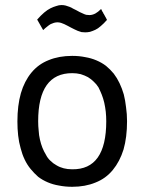

<svg xmlns="http://www.w3.org/2000/svg" viewBox="-20 -717 563 749"><path d="M60.5 -138.7Q66.4 -115.2 76.2 -94.7Q85.9 -74.2 99.6 -57.6Q113.3 -41 128.9 -27.3Q145.5 -14.6 166 -5.9Q186.5 2.9 210 6.8Q234.4 11.7 261.7 11.7Q312.5 11.7 352.5 -4.9Q392.6 -20.5 419.9 -53.7Q447.3 -86.9 461.9 -133.8Q475.6 -181.6 475.6 -244.1Q475.6 -272.5 471.7 -298.8Q468.8 -325.2 462.9 -348.6Q456.1 -372.1 446.3 -392.6Q436.5 -413.1 423.8 -429.7Q410.2 -446.3 393.6 -460Q377 -472.7 356.4 -481.4Q335.9 -490.2 312.5 -494.1Q289.1 -499 261.7 -499Q210 -499 169.9 -482.4Q129.9 -466.8 102.5 -433.6Q75.2 -400.4 61.5 -353.5Q47.9 -305.7 47.9 -243.2Q47.9 -214.8 50.8 -188.5Q53.7 -162.1 60.5 -138.7ZM261.7 -431.6Q279.3 -431.6 294.9 -427.7Q310.5 -422.9 323.2 -416Q335.9 -408.2 345.7 -398.4Q356.4 -388.7 364.3 -376Q371.1 -362.3 377 -347.7Q382.8 -333 386.7 -316.4Q390.6 -298.8 392.6 -281.2Q394.5 -262.7 394.5 -244.1Q394.5 -149.4 361.3 -102.5Q328.1 -55.7 261.7 -56.6Q243.2 -56.6 228.5 -60.5Q212.9 -64.5 200.2 -72.3Q187.5 -79.1 176.8 -89.8Q166 -99.6 159.2 -113.3Q151.4 -126 145.5 -140.6Q139.6 -155.3 135.7 -172.9Q131.8 -189.5 130.9 -207Q128.9 -224.6 128.9 -244.1Q128.9 -337.9 162.1 -384.8Q195.3 -431.6 261.7 -431.6ZM148.4 -599.6Q156.2 -607.4 164.1 -613.3Q170.9 -619.1 177.7 -623Q184.6 -626 190.4 -627.9Q197.3 -629.9 204.1 -629.9Q210.9 -629.9 217.8 -627.9Q223.6 -626 230.5 -623Q237.3 -620.1 244.1 -616.2Q250 -613.3 256.8 -609.4Q263.7 -605.5 270.5 -602.5Q276.4 -599.6 283.2 -596.7Q291 -593.8 297.9 -591.8Q305.7 -590.8 312.5 -590.8Q321.3 -590.8 331.1 -592.8Q340.8 -595.7 351.6 -600.6Q362.3 -605.5 373 -615.2Q384.8 -625 397.5 -639.6Q397.5 -639.6 396.5 -640.6Q396.5 -640.6 396.5 -641.6Q396.5 -641.6 395.5 -642.6Q395.5 -642.6 395.5 -643.6Q395.5 -643.6 394.5 -644.5Q394.5 -644.5 394.5 -645.5Q394.5 -645.5 393.6 -646.5Q393.6 -647.5 392.6 -648.4Q392.6 -648.4 392.6 -649.4Q392.6 -649.4 391.6 -650.4Q391.6 -650.4 391.6 -651.4Q391.6 -651.4 390.6 -651.4Q390.6 -651.4 390.6 -652.3Q390.6 -652.3 389.6 -653.3Q389.6 -653.3 389.6 -654.3Q389.6 -654.3 389.6 -655.3Q389.6 -655.3 388.7 -655.3Q388.7 -655.3 387.7 -657.2Q387.7 -657.2 387.7 -658.2Q387.7 -658.2 386.7 -658.2Q386.7 -658.2 386.7 -659.2Q386.7 -659.2 386.7 -660.2Q386.7 -660.2 385.7 -660.2Q385.7 -660.2 385.7 -662.1Q385.7 -662.1 384.8 -662.1Q384.8 -663.1 383.8 -664.1Q383.8 -664.1 383.8 -664.1Q383.8 -664.1 383.8 -665Q383.8 -665 382.8 -665Q382.8 -665 382.8 -666Q382.8 -666 382.8 -667Q382.8 -667 381.8 -668Q381.8 -668 381.8 -668Q381.8 -668.9 380.9 -669.9Q380.9 -669.9 379.9 -670.9Q379.9 -670.9 379.9 -670.9Q379.9 -670.9 378.9 -672.9Q378.9 -672.9 378.9 -672.9Q378.9 -673.8 377.9 -674.8Q377.9 -674.8 377.9 -674.8Q377.9 -674.8 377 -675.8Q377 -675.8 377 -677.7Q377 -677.7 376 -678.7Q376 -678.7 376 -679.7Q376 -679.7 375 -680.7Q375 -680.7 374 -681.6Q362.3 -669.9 351.6 -664.1Q339.8 -658.2 329.1 -658.2Q322.3 -658.2 316.4 -659.2Q309.6 -661.1 303.7 -664.1Q297.9 -667 291 -669.9Q285.2 -672.9 278.3 -676.8Q271.5 -680.7 264.6 -683.6Q258.8 -687.5 251 -690.4Q243.2 -693.4 236.3 -695.3Q228.5 -697.3 219.7 -697.3Q210 -697.3 199.2 -693.4Q188.5 -690.4 176.8 -684.6Q165 -678.7 152.3 -668Q139.6 -657.2 125 -640.6Q132.8 -627 148.4 -599.6Z"/></svg>

Font: Aptus Gothic JP
Style: Medium
Weight: 400
Designer: Fuminori Ogawa / Motoya
Version: Version 1